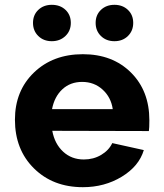

<svg xmlns="http://www.w3.org/2000/svg" viewBox="-20 -757 682 797"><path d="M328 -95Q368 -95 400 -114Q432 -133 446 -163L577 -134Q557 -67 485.5 -23.5Q414 20 324 20Q200 20 121 -58Q42 -136 42 -260Q42 -380 121 -456Q200 -532 324 -532Q447 -532 523.5 -456Q600 -380 600 -258Q600 -224 598 -213L197 -214Q207 -160 242 -127.5Q277 -95 328 -95ZM196 -304H448Q441 -353 406 -385Q371 -417 321 -417Q272 -417 239 -386.5Q206 -356 196 -304ZM195 -586Q161 -586 139 -607.5Q117 -629 117 -662Q117 -695 139 -716Q161 -737 195 -737Q230 -737 252 -716Q274 -695 274 -662Q274 -629 251.5 -607.5Q229 -586 195 -586ZM455 -586Q421 -586 399 -607.5Q377 -629 377 -662Q377 -695 399 -716Q421 -737 455 -737Q489 -737 511 -716Q533 -695 533 -662Q533 -629 511 -607.5Q489 -586 455 -586Z"/></svg>

Font: Metropolitano
Style: Bold
Weight: 700
Designer: Fonts by Alex Slobzheninov & Chris M. Simpson / Changes by Cristiano Sobral
Foundry: Fonts by Alex Slobzheninov & Chris M. Simpson / Changes by Cristiano Sobral
Version: Version 1.00;August 30, 2020;FontCreator 13.0.0.2681 64-bit